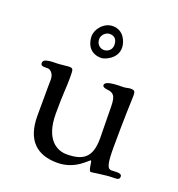

<svg xmlns="http://www.w3.org/2000/svg" viewBox="-126 -771 827 893"><g transform="rotate(20 288.0 -325.0)"><path d="M204 -591C204 -568 213 -510 281 -510C295 -510 356 -531 356 -587C356 -615 337 -668 282 -668C236 -668 204 -623 204 -591ZM242 -590C242 -612 263 -629 281 -629C313 -629 318 -603 318 -588C318 -555 288 -549 281 -549C258 -549 242 -566 242 -590ZM29 -394C29 -383 36 -380 47 -380H65C75 -380 95 -366 95 -336C95 -300 94 -318 94 -156C94 -34 155 18 255 18C345 18 391 -46 399 -46C405 -46 404 5 417 5C427 5 488 -6 518 -6C546 -6 555 -7 555 -23C555 -33 545 -36 531 -36C523 -36 514 -35 505 -35C483 -35 477 -60 477 -140C477 -276 482 -389 482 -395C482 -418 479 -423 458 -423C449 -423 437 -418 422 -418C354 -418 334 -409 334 -395C334 -387 345 -383 356 -382C399 -378 402 -356 402 -294L404 -156C404 -63 365 -34 282 -34C238 -34 171 -63 171 -195C171 -300 176 -318 176 -371C176 -418 176 -421 153 -421C147 -421 109 -416 96 -416C38 -416 29 -407 29 -394Z"/></g></svg>

Font: OFL Sorts Mill Goudy
Style: Regular
Weight: 500
Version: Version 003.000